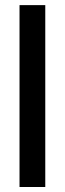

<svg xmlns="http://www.w3.org/2000/svg" viewBox="-20 -748 259 768"><path d="M161.1 -727.5V0H58.1V-727.5Z"/></svg>

Font: Inter Display Medium
Style: Regular
Weight: 500
Designer: Rasmus Andersson
Foundry: rsms
Version: Version 4.001;git-9221beed3